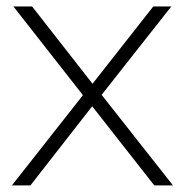

<svg xmlns="http://www.w3.org/2000/svg" viewBox="-20 -560 557 580"><path d="M16 0 230.5 -272.5 20.5 -540.5H77L259.5 -307L443 -540.5H497.5L287 -273.5L502.5 0H446L258.5 -239L72 0Z"/></svg>

Font: Encode Sans SemiExpanded SemiExpanded ExtraLight
Style: Regular
Weight: 200
Width: 6
Designer: Multiple Designers
Foundry: Impallari Type
Version: Version 3.000; ttfautohint (v1.8.3) -l 8 -r 50 -G 200 -x 14 